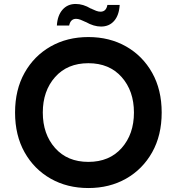

<svg xmlns="http://www.w3.org/2000/svg" viewBox="-20 -935 892 969"><path d="M426 -118Q532 -118 594 -188Q656 -258 656 -367Q656 -476 594 -546Q532 -616 426 -616Q320 -616 258 -546Q196 -476 196 -367Q196 -258 258 -188Q320 -118 426 -118ZM426 14Q319 14 235.5 -33.5Q152 -81 104 -166.5Q56 -252 56 -367Q56 -482 104 -567.5Q152 -653 235.5 -700.5Q319 -748 426 -748Q533 -748 616.5 -700.5Q700 -653 748 -567.5Q796 -482 796 -367Q796 -252 748 -166.5Q700 -81 616.5 -33.5Q533 14 426 14ZM490 -801Q453 -801 413 -824Q411 -824 404.5 -827.5Q398 -831 386 -835.5Q374 -840 364 -840Q336 -840 329 -806H267Q270 -857 295.5 -886Q321 -915 362 -915Q400 -915 438 -892Q440 -892 446.5 -888.5Q453 -885 465 -880.5Q477 -876 487 -876Q516 -876 522 -910H584Q581 -858 556 -829.5Q531 -801 490 -801Z"/></svg>

Font: YamahaIndonesia935. App
Style: Bold
Weight: 700
Designer: Dalton Maag Ltd
Foundry: Dalton Maag Ltd
Version: Version 1.002; January 01, 2024; Regular/Italic